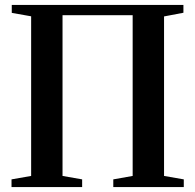

<svg xmlns="http://www.w3.org/2000/svg" viewBox="-20 -763 796 783"><path d="M28 -743H728V-711L649 -696V-45.5L729.5 -31.5V0H442V-31.5L521 -45.5V-701H235V-45.5L315 -31.5V0H27V-31.5L107 -45.5V-696.5L28 -710.5Z"/></svg>

Font: Merriweather 96pt SemiBold
Style: Regular
Weight: 600
Version: Version 2.100